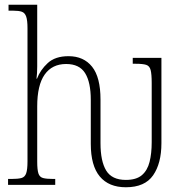

<svg xmlns="http://www.w3.org/2000/svg" viewBox="-20 -780 777 810"><path d="M511 10Q439 10 401 -35.5Q363 -81 363 -173V-359Q363 -433 339 -471.5Q315 -510 259 -510Q200 -510 168.5 -465.5Q137 -421 137 -331V-98Q137 -64 142 -48.5Q147 -33 161.5 -29Q176 -25 205 -25H213V0H14V-25H27Q56 -25 70.5 -29Q85 -33 90.5 -49Q96 -65 96 -99V-661Q96 -694 90.5 -710Q85 -726 72 -730.5Q59 -735 35 -735H16V-760H137V-500Q137 -470 134 -448H136Q150 -485 181.5 -514Q213 -543 269 -543Q333 -543 368.5 -498.5Q404 -454 404 -360V-176Q404 -100 428 -60.5Q452 -21 511 -21Q555 -21 578.5 -41Q602 -61 611 -97Q620 -133 620 -180V-430Q620 -467 615.5 -484.5Q611 -502 596.5 -506.5Q582 -511 552 -511H540V-536H661V-176Q661 -91 626 -40.5Q591 10 511 10Z"/></svg>

Font: Noto Serif Condensed ExtraLight
Style: Regular
Weight: 200
Width: 3
Designer: Monotype Design Team
Foundry: Monotype Imaging Inc.
Version: Version 2.013; ttfautohint (v1.8.4.7-5d5b)